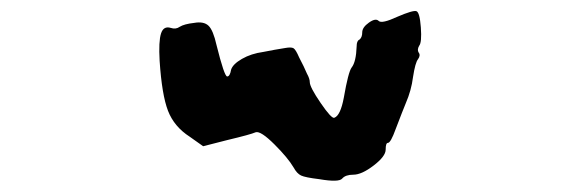

<svg xmlns="http://www.w3.org/2000/svg" viewBox="-20 -290 1040 344"><path d="M692 -260Q720 -272 726 -270Q732 -268 734 -241Q736 -214 731 -208Q727 -201 730 -196Q734 -191 729 -184Q724 -178 720 -152Q717 -128 707 -105Q702 -93 689 -59Q680 -34 675 -34Q671 -34 671 -22Q671 -10 649.5 6.5Q628 23 613 23Q599 23 593 30Q587 37 552 31Q527 28 519.5 24.5Q512 21 506 10Q496 -7 472 -31Q447 -56 438 -53Q429 -49 387 -39L344 -28L320 -45Q292 -63 281 -91.5Q270 -120 266 -181Q264 -216 268.5 -230Q273 -244 286 -240Q295 -237 302 -242Q310 -247 328 -249Q345 -252 353.5 -244Q362 -236 368 -209Q382 -153 387 -153Q392 -153 394 -165Q397 -175 413.5 -184.5Q430 -194 452 -197Q472 -201 491 -204Q502 -206 506 -203.5Q510 -201 516 -187Q525 -170 530 -158Q535 -149 535 -143Q535 -134 554.5 -105.5Q574 -77 579 -79Q590 -83 596 -115Q604 -161 610 -169Q618 -179 619 -207Q619 -217 624 -219Q629 -223 629 -232Q629 -241 641 -249.5Q653 -258 658.5 -252.5Q664 -247 692 -260Z"/></svg>

Font: kilitelen
Style: Regular
Weight: 400
Designer: kili Temeke
Version: Version 1.0